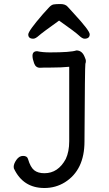

<svg xmlns="http://www.w3.org/2000/svg" viewBox="-20 -751 540 952"><path d="M200.2 181.2Q94.2 181.2 48.8 84L47.9 76.2Q47.9 61 61.5 41.5Q75.2 22 94.2 22Q115.2 22 119.1 38.1Q130.9 78.1 149.4 93Q168 107.9 200.2 107.9Q268.1 107.9 306.2 37.1Q323.2 1 323.2 -50.8V-419.9Q284.2 -416 236.1 -416Q188 -416 178.2 -415Q157.2 -415 149.2 -437Q141.1 -459 141.1 -474.1Q141.1 -497.1 164.1 -497.1Q190.9 -491.2 228 -491.2Q331.1 -491.2 358.9 -501Q388.2 -501 400.9 -465.8Q405.8 -455.1 405.8 -449.2Q405.8 -440.9 403.3 -434.6Q400.9 -428.2 398.9 -49.8Q398.9 91.8 301.8 152.8Q255.9 181.2 200.2 181.2ZM145 -559.1Q120.1 -559.1 120.1 -580.1Q120.1 -597.2 192.9 -681.2Q211.9 -702.1 223.4 -714.6Q234.9 -727.1 245.8 -729Q256.8 -731 279.8 -731Q304.2 -731 315.7 -717.5Q327.1 -704.1 345.2 -685.1Q424.8 -599.1 424.8 -581.1Q424.8 -559.1 398.9 -559.1Q388.2 -559.1 371.1 -575.4Q354 -591.8 272.9 -648.9Q189 -588.9 172.4 -574Q155.8 -559.1 145 -559.1Z"/></svg>

Font: LXGW WenKai Mono GB Screen
Style: Regular
Weight: 400
Monospace: yes
Designer: LXGW / Fontworks Inc.
Foundry: LXGW / Fontworks Inc.
Version: Version 1.510;January 18,2025